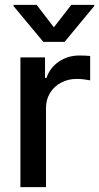

<svg xmlns="http://www.w3.org/2000/svg" viewBox="-20 -765 405 785"><path d="M63.5 -530.3H164.1V-446.3H169.9Q184.6 -488.8 221.2 -513.4Q257.8 -538.1 304.7 -538.1Q327.1 -538.1 348.6 -536.1V-436.5Q339.8 -438.5 324 -440.4Q308.1 -442.4 293.9 -442.4Q258.3 -442.4 229.5 -427Q200.7 -411.6 184.3 -384.5Q168 -357.4 168 -323.2V0H63.5ZM200.2 -653.3 271.5 -745.1H365.2V-740.2L244.1 -593.8H157.2L35.2 -740.2V-745.1H129.9Z"/></svg>

Font: WEMIX Pretendard Medium
Style: Regular
Weight: 500
Designer: Base glyphs from Inter by Rasmus Andersson; Hangeul glyphs from Noto Sans CJK(Source Han Sans) by Jang Soo-young and Kan
Foundry: Kil Hyung-jin
Version: Version 1.000